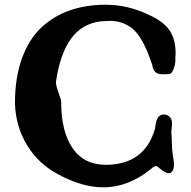

<svg xmlns="http://www.w3.org/2000/svg" viewBox="-20 -800 814 820"><path d="M43.9 -358.9Q46.9 -259.8 95.7 -179.7Q144.5 -99.6 229 -55.2Q330.1 0 420.9 0Q529.8 0 627 -80.1L630.9 -84Q640.1 -90.8 646 -90.8Q650.9 -90.8 653.8 -87.9Q684.6 -60.1 701.2 -60.1Q711.9 -60.1 717.5 -71.5Q723.1 -83 723.1 -98.1Q723.1 -110.4 717.8 -138.2Q714.8 -158.2 713.9 -190.9Q713.9 -206.5 711.9 -236.8Q711.4 -237.8 712.9 -250Q713.4 -253.4 713.9 -259.3Q714.4 -265.1 714.8 -268.1Q715.8 -287.1 706.3 -299.1Q696.8 -311 679.2 -311Q662.6 -311 654.3 -297.6Q646 -284.2 643.1 -257.8Q642.1 -247.6 640.1 -244.1Q594.2 -96.2 431.2 -96.2Q338.9 -96.2 290 -167.2Q241.2 -238.3 241.2 -365.2Q241.2 -374 229.2 -406.2Q217.3 -438.5 219.2 -452.1Q236.3 -569.3 283 -634.3Q329.6 -699.2 411.1 -709Q437.5 -710.9 449.2 -710.9Q479.5 -710.9 504.4 -701.4Q529.3 -691.9 547.1 -676.5Q564.9 -661.1 580.6 -636Q596.2 -610.8 606.9 -585.2Q617.7 -559.6 629.9 -523.9Q630.9 -522 630.9 -519Q634.8 -496.6 648.7 -488.3Q662.6 -480 703.1 -483.9Q712.4 -484.4 720 -502Q727.5 -519.5 729 -538.1V-555.2Q729 -557.6 729.5 -563.2Q730 -568.8 730 -571.8Q730 -633.3 703.4 -671.4Q676.8 -709.5 615.2 -736.8Q525.9 -779.8 431.2 -779.8Q346.2 -779.8 276.6 -755.1Q207 -730.5 154.5 -680.4Q102.1 -630.4 73 -548.6Q43.9 -466.8 43.9 -358.9Z"/></svg>

Font: Sonetni venez
Style: Regular
Weight: 400
Designer: Alja Herlah
Foundry: Type Salon
Version: Version 1.000;hotconv 1.0.109;makeotfexe 2.5.65596